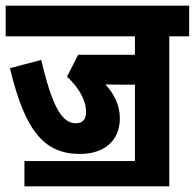

<svg xmlns="http://www.w3.org/2000/svg" viewBox="-20 -642 686 676"><path d="M66 -75V14H576V-514H646V-622H0V-514H455V-449H255L216 -372C255 -336 283 -291 283 -248C283 -224 273 -208 247 -208C193 -208 161 -281 125 -431L15 -402C69 -174 140 -100 262 -100C344 -100 402 -144 402 -226C402 -270 383 -310 351 -345C367 -344 386 -344 400 -344H455V-75Z"/></svg>

Font: Noto Sans ExtraCondensed
Style: Bold Italic
Weight: 700
Width: 2
Italic angle: -12°
Designer: Monotype Design Team
Foundry: Monotype Imaging Inc.
Version: Version 2.013